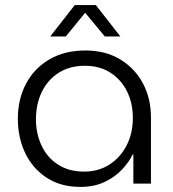

<svg xmlns="http://www.w3.org/2000/svg" viewBox="-20 -720 678 753"><path d="M295 13Q218 13 163 -23Q108 -59 79 -119.5Q50 -180 50 -255Q50 -331 82 -391.5Q114 -452 173.5 -487Q233 -522 315 -522Q394 -522 451.5 -487Q509 -452 540.5 -393Q572 -334 572 -260V0H503V-114H500Q486 -84 458 -54.5Q430 -25 389.5 -6Q349 13 295 13ZM310 -47Q366 -47 409 -74.5Q452 -102 476.5 -149.5Q501 -197 501 -257Q501 -316 478 -362Q455 -408 413 -435Q371 -462 313 -462Q253 -462 210 -434.5Q167 -407 144 -359.5Q121 -312 121 -252Q121 -196 143 -149Q165 -102 207.5 -74.5Q250 -47 310 -47ZM177 -577 273 -700H356L452 -577H391L314 -670L238 -577Z"/></svg>

Font: MuseoModerno Thin Light
Style: Regular
Weight: 300
Version: Version 1.003